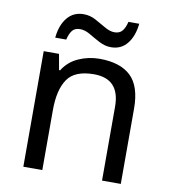

<svg xmlns="http://www.w3.org/2000/svg" viewBox="-82 -806 783 877"><g transform="rotate(10 309.0 -367.5)"><path d="M343 -546Q439 -546 488 -499.5Q537 -453 537 -349V0H450V-343Q450 -472 330 -472Q241 -472 207 -422Q173 -372 173 -278V0H85V-536H156L169 -463H174Q200 -505 246 -525.5Q292 -546 343 -546ZM126 -606Q132 -665 160.5 -699.5Q189 -734 236 -734Q266 -734 292.5 -719.5Q319 -705 343 -691Q367 -677 388 -677Q411 -677 423.5 -691.5Q436 -706 443 -735H493Q487 -677 459 -642Q431 -607 384 -607Q356 -607 329.5 -621Q303 -635 278.5 -649.5Q254 -664 232 -664Q208 -664 196 -649.5Q184 -635 177 -606Z"/></g></svg>

Font: Noto Sans Tagbanwa
Style: Regular
Weight: 400
Designer: Monotype Design Team
Foundry: Monotype Imaging Inc.
Version: Version 2.001; ttfautohint (v1.8.4.7-5d5b)